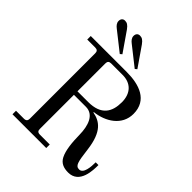

<svg xmlns="http://www.w3.org/2000/svg" viewBox="-259 -1080 1235 1235"><g transform="rotate(45 358.0 -463.0)"><path d="M120 -907C120 -889 132 -875 148 -863L276 -762L289 -773L197 -906C179 -931 166 -938 148 -938C130 -938 120 -925 120 -907ZM256 -907C256 -889 268 -875 284 -863L412 -762L425 -773L333 -906C315 -931 302 -938 284 -938C266 -938 256 -925 256 -907ZM253 -400V-653C253 -672 261 -680 280 -680H384C457 -680 505 -635 505 -552C505 -465 469 -400 350 -400ZM62 0H369V-32H280C259 -32 253 -41 253 -59V-368H362C435 -368 459 -291 460 -212C461 -145 467 -77 489 -35C507 -1 537 12 580 12C683 12 684 -114 684 -160H659C659 -118 654 -52 616 -52C583 -52 577 -78 564 -182C546 -328 487 -364 422 -376V-380C518 -390 611 -448 611 -552C611 -677 503 -712 390 -712H62V-680H134C153 -680 161 -672 161 -653V-59C161 -41 153 -32 134 -32H62Z"/></g></svg>

Font: Old Standard
Style: Regular
Weight: 400
Designer: Alexey Kryukov <alexios@thessalonica.org.ru>
Version: Version 2.0